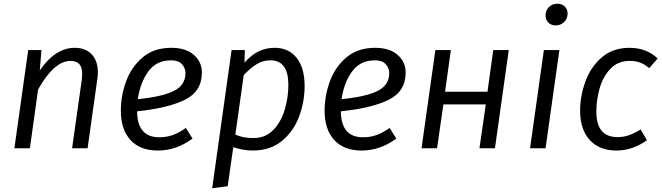

<svg xmlns="http://www.w3.org/2000/svg" viewBox="-20 -794 3543 1028"><path d="M504 -406Q504 -390 501 -370L449 0H366L418 -368Q420 -390 420 -398Q420 -435 404 -451.5Q388 -468 358 -468Q270 -468 184 -315L140 0H57L131 -526H202L193 -417Q276 -538 380 -538Q438 -538 471 -503Q504 -468 504 -406Z M714 -198Q715 -59 833 -59Q871 -59 905 -71Q939 -83 975 -109L1011 -52Q924 12 825 12Q730 12 678.5 -44.5Q627 -101 627 -201Q627 -281 655 -358Q683 -435 743.5 -486.5Q804 -538 897 -538Q975 -538 1018 -500Q1061 -462 1061 -406Q1061 -305 970.5 -260Q880 -215 714 -198ZM973 -403Q973 -429 954.5 -450Q936 -471 896 -471Q817 -471 773.5 -410.5Q730 -350 718 -263Q848 -276 910.5 -307Q973 -338 973 -403Z M1220 -526H1291L1289 -459Q1328 -502 1367 -520Q1406 -538 1451 -538Q1525 -538 1568 -484.5Q1611 -431 1611 -333Q1611 -252 1582.5 -173Q1554 -94 1491.5 -41Q1429 12 1333 12Q1282 12 1229 -6L1199 203L1116 214ZM1524 -339Q1524 -471 1428 -471Q1387 -471 1353.5 -450Q1320 -429 1285 -392L1240 -73Q1265 -63 1286.5 -59Q1308 -55 1338 -55Q1402 -55 1444 -99Q1486 -143 1505 -208.5Q1524 -274 1524 -339Z M1805 -198Q1806 -59 1924 -59Q1962 -59 1996 -71Q2030 -83 2066 -109L2102 -52Q2015 12 1916 12Q1821 12 1769.5 -44.5Q1718 -101 1718 -201Q1718 -281 1746 -358Q1774 -435 1834.5 -486.5Q1895 -538 1988 -538Q2066 -538 2109 -500Q2152 -462 2152 -406Q2152 -305 2061.5 -260Q1971 -215 1805 -198ZM2064 -403Q2064 -429 2045.5 -450Q2027 -471 1987 -471Q1908 -471 1864.5 -410.5Q1821 -350 1809 -263Q1939 -276 2001.5 -307Q2064 -338 2064 -403Z M2581 -235H2354L2320 0H2237L2311 -526H2394L2363 -303H2590L2621 -526H2704L2630 0H2547Z M2901 0H2818L2892 -526H2975ZM2901 -711Q2901 -738 2919 -756Q2937 -774 2964 -774Q2989 -774 3004 -759Q3019 -744 3019 -721Q3019 -694 3000.5 -676Q2982 -658 2955 -658Q2931 -658 2916 -673Q2901 -688 2901 -711Z M3501 -481 3456 -429Q3433 -449 3408 -458.5Q3383 -468 3352 -468Q3288 -468 3248 -425.5Q3208 -383 3190.5 -321Q3173 -259 3173 -196Q3173 -60 3286 -60Q3319 -60 3347.5 -70Q3376 -80 3410 -101L3444 -43Q3366 12 3281 12Q3189 12 3137.5 -44.5Q3086 -101 3086 -202Q3086 -278 3113.5 -355.5Q3141 -433 3200.5 -485.5Q3260 -538 3351 -538Q3441 -538 3501 -481Z"/></svg>

Font: FiraGO Book
Style: Italic
Weight: 350
Italic angle: -8°
Designer: bBox Type GmbH
Foundry: bBox Type GmbH
Version: Version 1.001